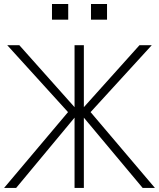

<svg xmlns="http://www.w3.org/2000/svg" viewBox="-23 -927 784 947"><path d="M233.4 -830.1V-907.2H313.5V-830.1ZM425.8 -830.1V-907.2H504.9V-830.1ZM-2.9 0 312.5 -374 12.7 -704.1H72.3L344.7 -398.4V-704.1H390.6V-398.4L665 -704.1H725.6L423.8 -374L741.2 0H680.7L390.6 -346.7V0H344.7V-346.7L56.6 0Z"/></svg>

Font: Gothic A1 ExtraLight
Style: Regular
Weight: 275
Designer: HanYang I&C Co.,Ltd.
Foundry: HanYang I&C Co.,Ltd.
Version: Version 2.50